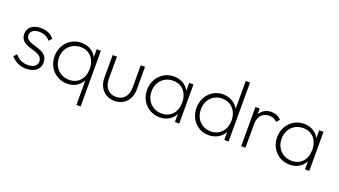

<svg xmlns="http://www.w3.org/2000/svg" viewBox="-69 -1326 3793 2146"><g transform="rotate(20 1827.5 -252.5)"><path d="M214 10C312 10 376 -41 376 -121C376 -299 111 -229 111 -354C111 -397 146 -429 213 -429C269 -429 316 -407 343 -370L376 -404C343 -450 284 -475 216 -475C121 -475 62 -425 62 -351C62 -181 327 -252 327 -116C327 -66 284 -36 215 -36C155 -36 105 -59 67 -108L33 -74C74 -23 138 10 214 10Z M702 10C784 10 849 -30 882 -96V197H932V-465H882V-371C849 -436 782 -475 700 -475C567 -475 466 -369 466 -232C466 -95 567 10 702 10ZM518 -233C518 -346 598 -427 708 -427C813 -427 884 -349 884 -232C884 -115 815 -38 709 -38C598 -38 518 -120 518 -233Z M1265 10C1378 10 1457 -74 1457 -194V-465H1406V-196C1406 -101 1350 -38 1265 -38C1179 -38 1123 -102 1123 -196V-465H1072V-194C1072 -73 1152 10 1265 10Z M1802 10C1884 10 1949 -30 1982 -96V0H2033V-465H1982V-371C1949 -436 1882 -475 1800 -475C1667 -475 1566 -369 1566 -232C1566 -95 1667 10 1802 10ZM1619 -233C1619 -346 1698 -427 1808 -427C1914 -427 1984 -349 1984 -232C1984 -115 1915 -38 1809 -38C1699 -38 1619 -120 1619 -233Z M2384 10C2466 10 2534 -30 2569 -95V0H2620V-702H2569V-371C2534 -436 2463 -475 2384 -475C2253 -475 2154 -370 2154 -232C2154 -95 2252 10 2384 10ZM2206 -233C2206 -346 2283 -427 2390 -427C2498 -427 2571 -347 2571 -232C2571 -118 2498 -38 2393 -38C2283 -38 2206 -119 2206 -233Z M2770 0H2821V-278C2821 -374 2874 -427 2950 -427C2989 -427 3018 -415 3043 -388L3077 -424C3044 -460 3005 -475 2959 -475C2898 -475 2849 -447 2821 -397V-465H2770Z M3349 10C3431 10 3496 -30 3529 -96V0H3580V-465H3529V-371C3496 -436 3429 -475 3347 -475C3214 -475 3113 -369 3113 -232C3113 -95 3214 10 3349 10ZM3166 -233C3166 -346 3245 -427 3355 -427C3461 -427 3531 -349 3531 -232C3531 -115 3462 -38 3356 -38C3246 -38 3166 -120 3166 -233Z"/></g></svg>

Font: MV Cash ExtraLight
Style: Regular
Weight: 200
Designer: Rodrigo Fuenzalida
Foundry: fragTYPE
Version: Version 1.100;Glyphs 3.1.2 (3151)